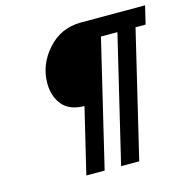

<svg xmlns="http://www.w3.org/2000/svg" viewBox="-103 -801 887 901"><g transform="rotate(-15 340.0 -350.0)"><path d="M142 -465Q142 -556 206.5 -628Q271 -700 368 -700H680L659 -612H610L464 0H376L522 -612H442L296 0H207L283 -317Q210 -318 176 -360Q142 -402 142 -465Z"/></g></svg>

Font: Titillium Web
Style: SemiBold Italic
Weight: 600
Italic angle: -13°
Version: Version 1.001;PS 57.000;hotconv 1.0.70;makeotf.lib2.5.55311